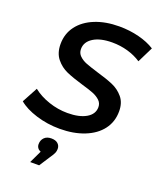

<svg xmlns="http://www.w3.org/2000/svg" viewBox="-174 -815 983 1185"><g transform="rotate(20 317.5 -222.5)"><path d="M-1 -72 54 -174Q98 -139 158.5 -118.5Q219 -98 282 -98Q359 -98 404.5 -124.5Q450 -151 450 -197Q450 -223 431.5 -240.5Q413 -258 385.5 -269Q358 -280 309 -294Q241 -314 199 -332.5Q157 -351 127 -388Q97 -425 97 -484Q97 -552 135.5 -603Q174 -654 243 -682Q312 -710 402 -710Q470 -710 531 -694.5Q592 -679 636 -651L585 -548Q546 -574 497 -588Q448 -602 395 -602Q317 -602 271.5 -573.5Q226 -545 226 -498Q226 -471 245 -453Q264 -435 291 -424.5Q318 -414 370 -398Q436 -379 478 -361Q520 -343 549.5 -308Q579 -273 579 -217Q579 -148 540.5 -97Q502 -46 431.5 -18Q361 10 270 10Q189 10 115 -13Q41 -36 -1 -72ZM302 131Q302 146 296.5 158.5Q291 171 275 194L229 265H170L209 183Q196 178 188.5 167.5Q181 157 181 143Q181 117 197.5 100Q214 83 244 83Q272 83 287 96.5Q302 110 302 131Z"/></g></svg>

Font: Montserrat Alternates SemiBold
Style: Italic
Weight: 600
Italic angle: -11.3°
Designer: Julieta Ulanovsky
Foundry: Julieta Ulanovsky
Version: Version 7.200